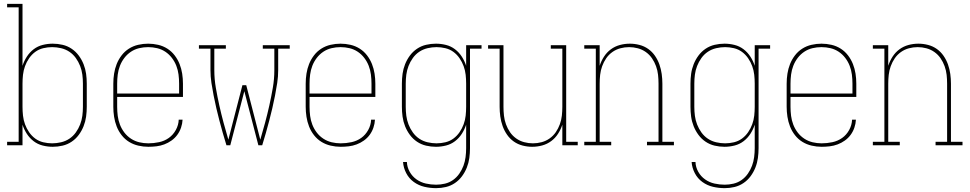

<svg xmlns="http://www.w3.org/2000/svg" viewBox="-20 -755 5040 998"><path d="M254 8Q228 8 202 1.5Q176 -5 155 -21Q134 -37 119.5 -59.5Q105 -82 97 -107V0H17V-18H77V-717H17V-735H97V-413Q105 -438 119.5 -460.5Q134 -483 155 -499Q176 -515 202 -521.5Q228 -528 254 -528Q280 -528 305.5 -522Q331 -516 352.5 -501.5Q374 -487 389.5 -466Q405 -445 414.5 -421Q424 -397 427.5 -371.5Q431 -346 431 -320V-200Q431 -174 427.5 -148.5Q424 -123 414.5 -99Q405 -75 389.5 -54Q374 -33 352.5 -18.5Q331 -4 305.5 2Q280 8 254 8ZM251 -10Q274 -10 297.5 -15.5Q321 -21 340.5 -34Q360 -47 374 -66.5Q388 -86 396.5 -108Q405 -130 408 -153Q411 -176 411 -200V-320Q411 -344 408 -367Q405 -390 396.5 -412Q388 -434 374 -453.5Q360 -473 340.5 -486Q321 -499 297.5 -504.5Q274 -510 251 -510Q228 -510 205 -504.5Q182 -499 163.5 -485.5Q145 -472 131.5 -452.5Q118 -433 110 -411Q102 -389 99.5 -366Q97 -343 97 -320V-200Q97 -177 99.5 -154Q102 -131 110 -109Q118 -87 131.5 -67.5Q145 -48 163.5 -34.5Q182 -21 205 -15.5Q228 -10 251 -10Z M751 8Q725 8 699 2Q673 -4 651 -17.5Q629 -31 612.5 -52Q596 -73 586.5 -97.5Q577 -122 573 -148Q569 -174 569 -200V-320Q569 -346 573 -372Q577 -398 586.5 -422Q596 -446 612 -467Q628 -488 650 -502Q672 -516 698 -522Q724 -528 750 -528Q776 -528 802 -522Q828 -516 850 -502Q872 -488 888 -467Q904 -446 913.5 -422Q923 -398 927 -372Q931 -346 931 -320V-251H589V-200Q589 -176 592 -152.5Q595 -129 603.5 -107Q612 -85 626.5 -66Q641 -47 661 -34Q681 -21 704 -15.5Q727 -10 751 -10Q779 -10 807 -16Q835 -22 857.5 -38Q880 -54 894 -79.5Q908 -105 909 -133H929Q928 -112 921 -91.5Q914 -71 901.5 -54Q889 -37 871.5 -24.5Q854 -12 834 -4.5Q814 3 793 5.5Q772 8 751 8ZM589 -269H911V-320Q911 -344 908 -367.5Q905 -391 896.5 -413Q888 -435 873.5 -454Q859 -473 839.5 -486Q820 -499 797 -504.5Q774 -510 750 -510Q726 -510 703 -504.5Q680 -499 660.5 -486Q641 -473 626.5 -454Q612 -435 603.5 -413Q595 -391 592 -367.5Q589 -344 589 -320Z M1157 0Q1147 -32 1138 -64Q1129 -96 1120.5 -128Q1112 -160 1104.5 -192.5Q1097 -225 1090.5 -258Q1084 -291 1079 -324Q1074 -357 1074 -390V-502H1014V-520H1154V-502H1094V-390Q1094 -344 1102 -298Q1110 -252 1120 -207Q1130 -162 1142 -117.5Q1154 -73 1167 -29L1240 -312H1260L1333 -29Q1346 -73 1358 -117.5Q1370 -162 1380 -207Q1390 -252 1398 -298Q1406 -344 1406 -390V-502H1346V-520H1486V-502H1426V-390Q1426 -357 1421 -324Q1416 -291 1409.5 -258Q1403 -225 1395.5 -192.5Q1388 -160 1379.5 -128Q1371 -96 1362 -64Q1353 -32 1343 0H1323L1250 -281L1177 0Z M1751 8Q1725 8 1699 2Q1673 -4 1651 -17.5Q1629 -31 1612.5 -52Q1596 -73 1586.5 -97.5Q1577 -122 1573 -148Q1569 -174 1569 -200V-320Q1569 -346 1573 -372Q1577 -398 1586.5 -422Q1596 -446 1612 -467Q1628 -488 1650 -502Q1672 -516 1698 -522Q1724 -528 1750 -528Q1776 -528 1802 -522Q1828 -516 1850 -502Q1872 -488 1888 -467Q1904 -446 1913.5 -422Q1923 -398 1927 -372Q1931 -346 1931 -320V-251H1589V-200Q1589 -176 1592 -152.5Q1595 -129 1603.5 -107Q1612 -85 1626.5 -66Q1641 -47 1661 -34Q1681 -21 1704 -15.5Q1727 -10 1751 -10Q1779 -10 1807 -16Q1835 -22 1857.5 -38Q1880 -54 1894 -79.5Q1908 -105 1909 -133H1929Q1928 -112 1921 -91.5Q1914 -71 1901.5 -54Q1889 -37 1871.5 -24.5Q1854 -12 1834 -4.5Q1814 3 1793 5.5Q1772 8 1751 8ZM1589 -269H1911V-320Q1911 -344 1908 -367.5Q1905 -391 1896.5 -413Q1888 -435 1873.5 -454Q1859 -473 1839.5 -486Q1820 -499 1797 -504.5Q1774 -510 1750 -510Q1726 -510 1703 -504.5Q1680 -499 1660.5 -486Q1641 -473 1626.5 -454Q1612 -435 1603.5 -413Q1595 -391 1592 -367.5Q1589 -344 1589 -320Z M2247 223Q2216 223 2186 216Q2156 209 2131 191Q2106 173 2091.5 145Q2077 117 2075 87H2095Q2096 114 2109.5 138Q2123 162 2145 177.5Q2167 193 2193.5 199Q2220 205 2247 205Q2270 205 2293 199.5Q2316 194 2335 180.5Q2354 167 2367.5 147.5Q2381 128 2389 106.5Q2397 85 2400 61.5Q2403 38 2403 15V-107Q2395 -82 2380.5 -59.5Q2366 -37 2345 -21Q2324 -5 2298 1.5Q2272 8 2246 8Q2220 8 2194.5 2Q2169 -4 2147.5 -18.5Q2126 -33 2110.5 -54Q2095 -75 2085.5 -99Q2076 -123 2072.5 -148.5Q2069 -174 2069 -200V-320Q2069 -346 2072.5 -371.5Q2076 -397 2085.5 -421Q2095 -445 2110.5 -466Q2126 -487 2147.5 -501.5Q2169 -516 2194.5 -522Q2220 -528 2246 -528Q2272 -528 2298 -521.5Q2324 -515 2345 -499Q2366 -483 2380.5 -460.5Q2395 -438 2403 -413V-520H2483V-502H2423V15Q2423 41 2419.5 66.5Q2416 92 2406.5 116Q2397 140 2381.5 161Q2366 182 2344.5 196.5Q2323 211 2298 217Q2273 223 2247 223ZM2249 -10Q2272 -10 2295 -15.5Q2318 -21 2336.5 -34.5Q2355 -48 2368.5 -67.5Q2382 -87 2390 -109Q2398 -131 2400.5 -154Q2403 -177 2403 -200V-320Q2403 -343 2400.5 -366Q2398 -389 2390 -411Q2382 -433 2368.5 -452.5Q2355 -472 2336.5 -485.5Q2318 -499 2295 -504.5Q2272 -510 2249 -510Q2226 -510 2202.5 -504.5Q2179 -499 2159.5 -486Q2140 -473 2126 -453.5Q2112 -434 2103.5 -412Q2095 -390 2092 -367Q2089 -344 2089 -320V-200Q2089 -176 2092 -153Q2095 -130 2103.5 -108Q2112 -86 2126 -66.5Q2140 -47 2159.5 -34Q2179 -21 2202.5 -15.5Q2226 -10 2249 -10Z M2746 8Q2721 8 2696 1.5Q2671 -5 2650.5 -19.5Q2630 -34 2615.5 -55Q2601 -76 2592.5 -100Q2584 -124 2580.5 -149.5Q2577 -175 2577 -200V-502H2517V-520H2597V-200Q2597 -177 2599.5 -154Q2602 -131 2610 -109Q2618 -87 2631 -68Q2644 -49 2663 -35.5Q2682 -22 2704.5 -16Q2727 -10 2750 -10Q2773 -10 2795.5 -16Q2818 -22 2837 -35.5Q2856 -49 2869 -68Q2882 -87 2890 -109Q2898 -131 2900.5 -154Q2903 -177 2903 -200V-502H2843V-520H2923V-18H2983V0H2903V-107Q2895 -82 2880.5 -59.5Q2866 -37 2845 -21.5Q2824 -6 2798.5 1Q2773 8 2746 8Z M3017 0V-18H3077V-502H3017V-520H3097V-413Q3105 -438 3119.5 -460.5Q3134 -483 3155 -498.5Q3176 -514 3201.5 -521Q3227 -528 3254 -528Q3279 -528 3304 -521.5Q3329 -515 3349.5 -500.5Q3370 -486 3384.5 -465Q3399 -444 3407.5 -420Q3416 -396 3419.5 -370.5Q3423 -345 3423 -320V-18H3483V0H3343V-18H3403V-320Q3403 -343 3400.5 -366Q3398 -389 3390 -411Q3382 -433 3369 -452Q3356 -471 3337 -484.5Q3318 -498 3295.5 -504Q3273 -510 3250 -510Q3227 -510 3204.5 -504Q3182 -498 3163 -484.5Q3144 -471 3131 -452Q3118 -433 3110 -411Q3102 -389 3099.5 -366Q3097 -343 3097 -320V-18H3157V0Z M3747 223Q3716 223 3686 216Q3656 209 3631 191Q3606 173 3591.5 145Q3577 117 3575 87H3595Q3596 114 3609.5 138Q3623 162 3645 177.5Q3667 193 3693.5 199Q3720 205 3747 205Q3770 205 3793 199.5Q3816 194 3835 180.5Q3854 167 3867.5 147.5Q3881 128 3889 106.5Q3897 85 3900 61.5Q3903 38 3903 15V-107Q3895 -82 3880.5 -59.5Q3866 -37 3845 -21Q3824 -5 3798 1.5Q3772 8 3746 8Q3720 8 3694.5 2Q3669 -4 3647.5 -18.5Q3626 -33 3610.5 -54Q3595 -75 3585.5 -99Q3576 -123 3572.5 -148.5Q3569 -174 3569 -200V-320Q3569 -346 3572.5 -371.5Q3576 -397 3585.5 -421Q3595 -445 3610.5 -466Q3626 -487 3647.5 -501.5Q3669 -516 3694.5 -522Q3720 -528 3746 -528Q3772 -528 3798 -521.5Q3824 -515 3845 -499Q3866 -483 3880.5 -460.5Q3895 -438 3903 -413V-520H3983V-502H3923V15Q3923 41 3919.5 66.5Q3916 92 3906.5 116Q3897 140 3881.5 161Q3866 182 3844.5 196.5Q3823 211 3798 217Q3773 223 3747 223ZM3749 -10Q3772 -10 3795 -15.5Q3818 -21 3836.5 -34.5Q3855 -48 3868.5 -67.5Q3882 -87 3890 -109Q3898 -131 3900.5 -154Q3903 -177 3903 -200V-320Q3903 -343 3900.5 -366Q3898 -389 3890 -411Q3882 -433 3868.5 -452.5Q3855 -472 3836.5 -485.5Q3818 -499 3795 -504.5Q3772 -510 3749 -510Q3726 -510 3702.5 -504.5Q3679 -499 3659.5 -486Q3640 -473 3626 -453.5Q3612 -434 3603.5 -412Q3595 -390 3592 -367Q3589 -344 3589 -320V-200Q3589 -176 3592 -153Q3595 -130 3603.5 -108Q3612 -86 3626 -66.5Q3640 -47 3659.5 -34Q3679 -21 3702.5 -15.5Q3726 -10 3749 -10Z M4251 8Q4225 8 4199 2Q4173 -4 4151 -17.5Q4129 -31 4112.5 -52Q4096 -73 4086.5 -97.5Q4077 -122 4073 -148Q4069 -174 4069 -200V-320Q4069 -346 4073 -372Q4077 -398 4086.5 -422Q4096 -446 4112 -467Q4128 -488 4150 -502Q4172 -516 4198 -522Q4224 -528 4250 -528Q4276 -528 4302 -522Q4328 -516 4350 -502Q4372 -488 4388 -467Q4404 -446 4413.5 -422Q4423 -398 4427 -372Q4431 -346 4431 -320V-251H4089V-200Q4089 -176 4092 -152.5Q4095 -129 4103.5 -107Q4112 -85 4126.5 -66Q4141 -47 4161 -34Q4181 -21 4204 -15.5Q4227 -10 4251 -10Q4279 -10 4307 -16Q4335 -22 4357.5 -38Q4380 -54 4394 -79.5Q4408 -105 4409 -133H4429Q4428 -112 4421 -91.5Q4414 -71 4401.5 -54Q4389 -37 4371.5 -24.5Q4354 -12 4334 -4.5Q4314 3 4293 5.5Q4272 8 4251 8ZM4089 -269H4411V-320Q4411 -344 4408 -367.5Q4405 -391 4396.5 -413Q4388 -435 4373.5 -454Q4359 -473 4339.5 -486Q4320 -499 4297 -504.5Q4274 -510 4250 -510Q4226 -510 4203 -504.5Q4180 -499 4160.5 -486Q4141 -473 4126.5 -454Q4112 -435 4103.5 -413Q4095 -391 4092 -367.5Q4089 -344 4089 -320Z M4517 0V-18H4577V-502H4517V-520H4597V-413Q4605 -438 4619.5 -460.5Q4634 -483 4655 -498.5Q4676 -514 4701.5 -521Q4727 -528 4754 -528Q4779 -528 4804 -521.5Q4829 -515 4849.5 -500.5Q4870 -486 4884.5 -465Q4899 -444 4907.5 -420Q4916 -396 4919.5 -370.5Q4923 -345 4923 -320V-18H4983V0H4843V-18H4903V-320Q4903 -343 4900.5 -366Q4898 -389 4890 -411Q4882 -433 4869 -452Q4856 -471 4837 -484.5Q4818 -498 4795.5 -504Q4773 -510 4750 -510Q4727 -510 4704.5 -504Q4682 -498 4663 -484.5Q4644 -471 4631 -452Q4618 -433 4610 -411Q4602 -389 4599.5 -366Q4597 -343 4597 -320V-18H4657V0Z"/></svg>

Font: Iosevka Curly Slab Thin
Style: Regular
Weight: 100
Monospace: yes
Designer: Belleve Invis
Foundry: Belleve Invis
Version: Version 22.1.2; ttfautohint (v1.8.4)